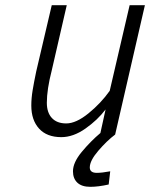

<svg xmlns="http://www.w3.org/2000/svg" viewBox="-20 -520 580 742"><path d="M327 127Q327 148 354 148Q374 148 406 142L400 193Q360 202 329 202Q296 202 279 186Q262 170 262 142Q262 108 296 67Q330 26 368 -6L388 -97Q357 -56 310 -23Q263 10 217 10Q161 10 131 -23Q101 -56 101 -112Q101 -140 106 -170.5Q111 -201 120 -244L180 -500H238L180 -248Q161 -174 161 -123Q161 -85 180.5 -64Q200 -43 236 -43Q274 -43 322 -82Q370 -121 404 -169L481 -500H540L425 0Q393 24 360 62.5Q327 101 327 127Z"/></svg>

Font: Cairo Light
Style: Italic
Weight: 300
Italic angle: -13°
Designer: Mohamed Gaber, Accademia di Belle Arti di Urbino and others
Foundry: Kief Type Foundry, Accademia di Belle Arti di Urbino and others
Version: Version 3.011